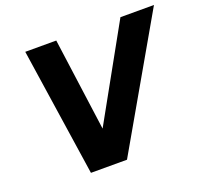

<svg xmlns="http://www.w3.org/2000/svg" viewBox="-122 -856 1071 1001"><g transform="rotate(-20 413.5 -355.0)"><path d="M219 0H419L827 -710H641L355 -196L285 -710H113Z"/></g></svg>

Font: Geist ExtraBold
Style: Italic
Weight: 800
Italic angle: -12°
Designer: Basement.studio, Andrés Briganti, Mateo Zaragoza
Foundry: Basement.studio, Vercel, Andrés Briganti, Guido Ferreyra, Mateo Zaragoza
Version: Version 1.500